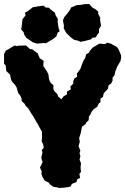

<svg xmlns="http://www.w3.org/2000/svg" viewBox="-41 -905 617 946"><path d="M250 21 236 17 222 16 205 3 198 -6 180 -14 168 -34 163 -49 165 -60 156 -79 169 -107 163 -124V-132L168 -153L165 -166L175 -177L171 -195L164 -209L166 -225V-256L152 -280L144 -296L139 -303L130 -319L124 -330L111 -349L108 -355L98 -371L85 -384L80 -394L66 -407L65 -419L60 -432L48 -448L44 -463L41 -474L31 -490L22 -498L14 -511L11 -525L8 -538L-10 -555L-13 -583L-21 -591V-611V-639L-12 -656L0 -662L19 -674L32 -681L40 -678L52 -680L87 -681L101 -669L105 -664L118 -662L131 -652L146 -641L148 -634L155 -618L174 -605L172 -580L179 -570L191 -552L198 -537L199 -525L202 -510L210 -495L222 -486V-465L227 -456L241 -442L246 -429L261 -416L273 -431L289 -440V-454L308 -465L306 -479L321 -494L319 -501L325 -518L339 -527L338 -543L350 -558L356 -568L367 -599L373 -611L379 -619L383 -637L397 -645L402 -655L415 -670L435 -682L448 -690L477 -688L487 -695L508 -689L515 -684L535 -674L543 -662L555 -634L556 -621L553 -605L543 -588L536 -576L526 -550L524 -536L513 -521L514 -509L507 -494L494 -485L491 -468L480 -456L470 -445L466 -427L454 -419V-401L446 -396L438 -379L421 -367L410 -354L404 -340L397 -331L396 -313L384 -301L380 -293L363 -281L357 -250L349 -225L352 -206L346 -185L355 -163L351 -151L355 -135L351 -118L358 -101L356 -79L358 -58L350 -48L354 -29L340 -22L336 -8L313 1L307 14L294 17L272 20ZM356 -699 339 -706 326 -708 310 -719 285 -743 273 -766 274 -779 269 -804 275 -820 292 -840 306 -860 309 -868 338 -880 356 -881 378 -885H399L414 -868L430 -859L444 -847L442 -838L453 -817L452 -807L457 -778L447 -762V-745L439 -735L431 -721L414 -719L407 -711L377 -703ZM142 -690 120 -697 106 -707 89 -718 79 -733 75 -747 63 -760 66 -775 70 -811 85 -829 82 -843 96 -850 120 -869 148 -874 174 -877 184 -868 200 -867 209 -858 230 -842 232 -832 244 -811 243 -798 248 -766 253 -751 243 -744 237 -726 221 -713 204 -703 185 -692 172 -693Z"/></svg>

Font: Winky Rough ExtraBold
Style: Regular
Weight: 800
Designer: Simon Atzbach
Foundry: typofactur
Version: Version 1.206; ttfautohint (v1.8.4.7-5d5b)